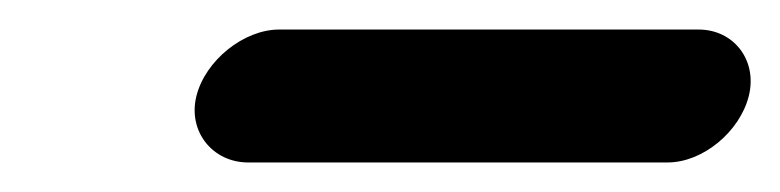

<svg xmlns="http://www.w3.org/2000/svg" viewBox="-20 -340 528 130"><path d="M148 -230H432C456 -230 481 -251 487 -275C493 -299 477 -320 453 -320H169C145 -320 119 -299 113 -275C107 -251 124 -230 148 -230Z"/></svg>

Font: Electronic
Style: BlkIt
Weight: 900
Version: Version 1.011